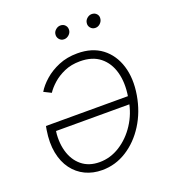

<svg xmlns="http://www.w3.org/2000/svg" viewBox="-132 -810 823 917"><g transform="rotate(-20 280.0 -351.0)"><path d="M309.1 -557.6Q383.8 -557.6 432.9 -520.5Q481.9 -483.4 502 -418.9Q522 -354.5 508.3 -272.5Q494.6 -191.9 454.6 -128.7Q414.6 -65.4 356.9 -29.1Q299.3 7.3 231.9 7.3Q185.1 7.3 146.7 -11Q108.4 -29.3 82.3 -64.5Q56.2 -99.6 46.4 -149.9Q36.6 -200.2 46.9 -264.2L50.3 -282.7H481.9L475.6 -243.7H66.4L88.9 -257.8Q78.6 -193.8 92.8 -142.8Q106.9 -91.8 142.8 -62.3Q178.7 -32.7 232.9 -32.7Q288.1 -32.7 336.7 -63.5Q385.3 -94.2 419.2 -146.2Q453.1 -198.2 463.4 -261.2L466.3 -279.3Q477.5 -347.7 462.9 -401.6Q448.2 -455.6 409.4 -486.6Q370.6 -517.6 308.1 -517.6Q263.2 -517.6 228.3 -502.2Q193.4 -486.8 168.9 -464.8Q144.5 -442.9 130.9 -421.9L93.8 -440.4Q110.4 -468.3 140.9 -495.1Q171.4 -522 213.9 -539.8Q256.3 -557.6 309.1 -557.6ZM273.9 -642.1Q258.8 -642.1 249.5 -653.6Q240.2 -665 242.7 -680.2Q244.6 -692.4 255.4 -701.4Q266.1 -710.4 278.8 -710.4Q294.4 -710.4 303.7 -699.5Q313 -688.5 310.5 -672.4Q308.6 -660.6 297.9 -651.4Q287.1 -642.1 273.9 -642.1ZM433.1 -642.1Q418 -642.1 408.4 -653.6Q398.9 -665 401.9 -680.2Q403.8 -692.4 414.6 -701.4Q425.3 -710.4 438 -710.4Q453.6 -710.4 463.1 -699.5Q472.7 -688.5 469.2 -672.4Q466.8 -660.2 456.5 -651.1Q446.3 -642.1 433.1 -642.1Z"/></g></svg>

Font: Inter Tight ExtraLight
Style: Italic
Weight: 250
Italic angle: -9.39999°
Designer: Rasmus Andersson
Foundry: rsms
Version: Version 3.004